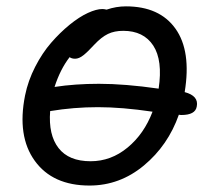

<svg xmlns="http://www.w3.org/2000/svg" viewBox="-20 -532 659 598"><path d="M258.8 45.9Q144 45.9 88.4 -31Q32.7 -107.9 58.1 -234.9Q67.4 -280.8 89.6 -324Q111.8 -367.2 139.4 -398.9Q167 -430.7 197 -455.1Q227.1 -479.5 253.7 -491.7Q280.3 -503.9 298.8 -503.9Q304.2 -503.9 312 -502Q341.8 -512.2 372.1 -512.2Q477.1 -512.2 526.6 -442.6Q576.2 -373 555.2 -245.1Q599.6 -233.4 592.8 -200.2Q588.4 -173.8 544.9 -173.8Q540 -173.8 537.1 -174.8Q503.4 -79.1 428.2 -16.6Q353 45.9 258.8 45.9ZM288.1 -271Q369.1 -271 474.1 -255.9Q487.3 -344.2 457.3 -390.1Q427.2 -436 363.8 -436Q336.4 -436 316.2 -426.3Q295.9 -416.5 273.9 -393.1Q253.4 -370.6 239.7 -359.9Q226.1 -349.1 213.9 -349.1Q203.1 -349.1 196.8 -354Q167.5 -315.9 149.9 -261.2Q213.9 -271 288.1 -271ZM285.2 -198.2Q209.5 -198.2 136.2 -186Q130.4 -111.8 162.4 -70.8Q194.3 -29.8 262.2 -29.8Q325.7 -29.8 377.2 -72.3Q428.7 -114.7 455.1 -184.1Q359.9 -198.2 285.2 -198.2Z"/></svg>

Font: Shantell Sans Irregular Bouncy
Style: Italic
Weight: 400
Italic angle: -11.31°
Designer: Stephen Nixon, Anya Danilova, Shantell Martin
Foundry: Arrow Type
Version: Version 1.006;[9816181b4]